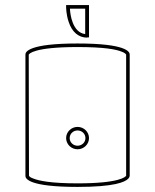

<svg xmlns="http://www.w3.org/2000/svg" viewBox="-20 -698 610 755"><path d="M316 -155C316 -138 302 -125 285 -125C268 -125 254 -138 254 -155C254 -172 268 -185 285 -185C302 -185 316 -172 316 -155ZM330 -155C330 -179 310 -199 285 -199C260 -199 240 -179 240 -155C240 -131 260 -111 285 -111C310 -111 330 -131 330 -155ZM111 4C100 0 96 -3 94 -7L93 -483C94 -486 112 -513 285 -513C389 -513 436 -504 458 -495C469 -491 474 -487 476 -483V-7C474 -3 451 23 285 23C181 23 133 13 111 4ZM484 5C489 0 490 -5 490 -7V-484C490 -494 477 -527 285 -527C93 -527 80 -494 80 -484V-6C80 4 92 37 285 37C430 37 471 18 484 5ZM315 -564C265 -570 256 -641 255 -664H315ZM330 -678H240V-671C240 -669 240 -641 250 -612C263 -572 289 -550 323 -550C325 -552 328 -552 330 -550Z"/></svg>

Font: Platiipus Light
Style: Light
Weight: 400
Version: Version 001.000